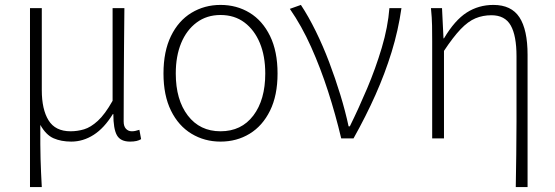

<svg xmlns="http://www.w3.org/2000/svg" viewBox="-20 -563 2259 781"><path d="M102 198V-530H150V-196Q150 -118 177.5 -73.5Q205 -29 267 -29Q295 -29 322 -37Q349 -45 378 -71.5Q407 -98 438 -153V-530H486Q485 -452 484.5 -375Q484 -298 483.5 -221.5Q483 -145 483 -69Q483 -49 492.5 -39Q502 -29 516 -29Q524 -29 530.5 -30.5Q537 -32 547 -35L554 3Q546 8 535 10.5Q524 13 509 13Q470 13 455.5 -13Q441 -39 441 -99H439Q404 -42 361 -14.5Q318 13 270 13Q229 13 198 -0.5Q167 -14 144 -55Q144 -10 144 23Q144 56 145 83.5Q146 111 147 138Q148 165 150 198Z M877 13Q812 13 759 -19Q706 -51 675.5 -113Q645 -175 645 -264Q645 -354 675.5 -416.5Q706 -479 759 -511Q812 -543 877 -543Q943 -543 995.5 -511Q1048 -479 1078.5 -416.5Q1109 -354 1109 -264Q1109 -175 1078.5 -113Q1048 -51 995.5 -19Q943 13 877 13ZM877 -29Q962 -29 1010.5 -93Q1059 -157 1059 -264Q1059 -335 1037 -388Q1015 -441 974.5 -471.5Q934 -502 877 -502Q821 -502 780 -471.5Q739 -441 717 -388Q695 -335 695 -264Q695 -157 744 -93Q793 -29 877 -29Z M1368 0Q1345 -97 1314.5 -191.5Q1284 -286 1245.5 -372Q1207 -458 1159 -527L1204 -543Q1235 -496 1264.5 -436Q1294 -376 1319 -310Q1344 -244 1364.5 -177Q1385 -110 1398 -49H1403Q1439 -122 1473.5 -203.5Q1508 -285 1533 -369Q1558 -453 1564 -530H1613Q1600 -439 1573 -351.5Q1546 -264 1507.5 -177.5Q1469 -91 1418 0Z M2078 198Q2079 132 2080 64.5Q2081 -3 2081 -70Q2081 -137 2081 -203Q2081 -269 2081 -334Q2081 -418 2057.5 -459.5Q2034 -501 1979 -501Q1944 -501 1914 -488.5Q1884 -476 1853.5 -444Q1823 -412 1786 -356V0H1738V-396Q1738 -428 1737.5 -459Q1737 -490 1733 -530H1778L1784 -407H1786Q1830 -481 1878.5 -512Q1927 -543 1987 -543Q2060 -543 2093 -492.5Q2126 -442 2126 -340V198Z"/></svg>

Font: Noto Sans TC ExtraLight
Style: Regular
Weight: 250
Designer: Ryoko NISHIZUKA  (kana, bopomofo & ideographs); Paul D. Hunt (Latin, Greek & Cyrillic); Sandoll Communications , Soo-you
Foundry: Adobe
Version: Version 2.004-H2;hotconv 1.0.118;makeotfexe 2.5.65603